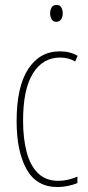

<svg xmlns="http://www.w3.org/2000/svg" viewBox="-20 -744 353 774"><path d="M212 10Q127 10 87 -62Q47 -134 47 -256Q47 -394 93.5 -465.5Q140 -537 221 -537Q262 -537 293 -519L283 -496Q257 -512 222 -512Q153 -512 113 -448.5Q73 -385 73 -257Q73 -186 87.5 -131Q102 -76 133.5 -45.5Q165 -15 215 -15Q253 -15 292 -32V-6Q276 1 254 5.5Q232 10 212 10ZM208 -724Q222 -724 227.5 -713.5Q233 -703 233 -691Q233 -675 226 -665.5Q219 -656 207 -656Q194 -656 188 -666.5Q182 -677 182 -690Q182 -702 187.5 -713Q193 -724 208 -724Z"/></svg>

Font: Noto Sans Telugu ExtraCondensed Thin
Style: Regular
Weight: 100
Width: 2
Designer: Jelle Bosma - Monotype Design Team
Foundry: Monotype Imaging Inc.
Version: Version 2.005; ttfautohint (v1.8.4.7-5d5b)